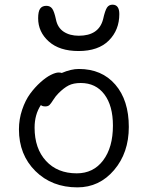

<svg xmlns="http://www.w3.org/2000/svg" viewBox="-20 -769 632 821"><path d="M315.9 -550.8Q234.4 -550.8 188.7 -591.6Q143.1 -632.3 143.1 -690.9Q143.1 -719.7 151.6 -731.9Q160.2 -744.1 178.2 -744.1Q194.3 -744.1 203.1 -732.2Q211.9 -720.2 219.2 -686Q226.1 -650.9 252.2 -633.5Q278.3 -616.2 316.9 -616.2Q402.8 -616.2 420.9 -687Q429.2 -724.1 437.5 -736.6Q445.8 -749 460.9 -749Q490.2 -749 490.2 -709Q490.2 -640.6 445.3 -595.7Q400.4 -550.8 315.9 -550.8ZM311 32.2Q201.7 32.2 131.3 -37.6Q61 -107.4 61 -215.8Q61 -259.3 74.7 -299.8Q88.4 -340.3 108.9 -368.2Q129.4 -396 153.1 -417.2Q176.8 -438.5 197.3 -448.7Q217.8 -459 231 -459Q238.3 -459 244.1 -457Q284.2 -474.1 316.9 -474.1Q415.5 -474.1 473.1 -407.2Q530.8 -340.3 530.8 -226.1Q530.8 -115.7 467.8 -41.7Q404.8 32.2 311 32.2ZM127.9 -223.1Q127.9 -133.8 176.8 -80.8Q225.6 -27.8 308.1 -27.8Q379.4 -27.8 421.1 -83.3Q462.9 -138.7 462.9 -231.9Q462.9 -316.9 426.3 -365.5Q389.6 -414.1 325.2 -414.1Q293.9 -414.1 273.4 -403.6Q252.9 -393.1 230 -370.1Q217.8 -357.9 208 -342.3Q198.2 -326.7 191.9 -320.3Q185.5 -314 173.8 -314Q160.6 -314 154.8 -319.8Q127.9 -279.3 127.9 -223.1Z"/></svg>

Font: Shantell Sans Bouncy
Style: Regular
Weight: 300
Designer: Stephen Nixon, Anya Danilova, Shantell Martin
Foundry: Arrow Type
Version: Version 1.006;[9816181b4]